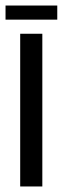

<svg xmlns="http://www.w3.org/2000/svg" viewBox="-37 -674 227 694"><path d="M170 -603V-654H-17V-603ZM116 -552H36V0H116Z"/></svg>

Font: Queering
Style: Regular
Weight: 400
Designer: Adam Naccarato
Foundry: adamnac
Version: Version 2.000;hotconv 1.0.109;makeotfexe 2.5.65596